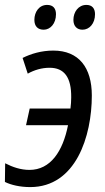

<svg xmlns="http://www.w3.org/2000/svg" viewBox="-27 -752 427 782"><path d="M151 -631C178 -631 201 -656 201 -694C201 -718 189 -732 165 -732C132 -732 113 -703 113 -671C113 -645 127 -631 151 -631ZM309 -631C337 -631 360 -656 360 -694C360 -718 348 -732 325 -732C292 -732 272 -703 272 -671C272 -645 287 -631 309 -631ZM96 10C282 10 347 -197 347 -363C347 -477 294 -546 190 -546C142 -546 99 -533 65 -516L86 -452C113 -467 143 -476 175 -476C234 -476 264 -438 263 -355C263 -342 262 -325 260 -310H94L79 -242H250C229 -136 179 -60 93 -60C58 -60 25 -71 -6 -87L-7 -11C17 1 54 10 96 10Z"/></svg>

Font: Noto Sans Display SemiCondensed
Style: Italic
Weight: 400
Width: 4
Italic angle: -12°
Designer: Monotype Design Team
Foundry: Monotype Imaging Inc.
Version: Version 1.900